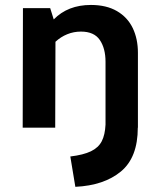

<svg xmlns="http://www.w3.org/2000/svg" viewBox="-20 -508 632 764"><path d="M528.8 -297.9V0H528.3Q528.3 118.7 461.2 174.3Q394 230 279.8 235.4L259.8 114.7Q312 108.4 341.8 94Q371.6 79.6 384.8 54.2Q397.9 28.8 399.9 -12.2V-262.2Q399.9 -315.4 377.2 -348.9Q354.5 -382.3 302.2 -382.3Q273.4 -382.3 247.6 -371.8Q221.7 -361.3 200.7 -341.8L199.7 0H70.3L71.3 -475.6H179.7L193.8 -430.7Q250 -488.3 341.8 -488.3Q403.3 -488.3 445.3 -463.9Q487.3 -439.5 508.1 -396.5Q528.8 -353.5 528.8 -297.9Z"/></svg>

Font: Selawik Semibold
Style: Regular
Weight: 600
Designer: Aaron Bell
Foundry: Microsoft Corporation
Version: Version 1.01